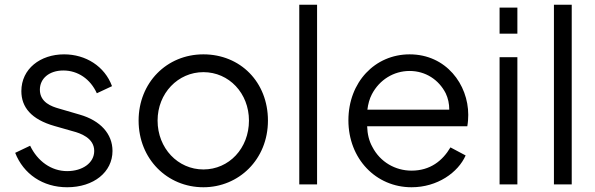

<svg xmlns="http://www.w3.org/2000/svg" viewBox="-20 -777 2506 809"><path d="M263 12C375 12 454 -52 454 -141C454 -213 403 -269 316 -294L227 -320C199 -328 148 -345 148 -399C148 -446 187 -480 247 -480C308 -480 361 -444 388 -384L452 -414C421 -498 341 -548 250 -548C150 -548 70 -487 70 -393C70 -326 111 -274 210 -246L287 -224C318 -216 377 -196 377 -141C377 -90 327 -56 263 -56C196 -56 138 -98 107 -163L44 -133C79 -44 160 12 263 12Z M837 12C986 12 1109 -105 1109 -269C1109 -431 993 -548 837 -548C682 -548 564 -428 564 -269C564 -107 685 12 837 12ZM837 -63C730 -63 644 -152 644 -269C644 -384 730 -473 837 -473C945 -473 1029 -384 1029 -269C1029 -152 945 -63 837 -63Z M1316 0V-757H1241V0Z M1714 12C1823 12 1910 -50 1942 -122L1878 -156C1845 -100 1793 -58 1714 -58C1646 -58 1582 -94 1549 -158C1535 -183 1528 -212 1527 -245H1949C1952 -262 1953 -280 1953 -293C1953 -421 1860 -548 1706 -548C1560 -548 1448 -431 1448 -270C1448 -108 1564 12 1714 12ZM1528 -315C1531 -339 1537 -361 1547 -380C1579 -441 1639 -478 1706 -478C1773 -478 1829 -441 1858 -384C1868 -363 1873 -340 1873 -315Z M2160 -635V-745H2085V-635ZM2160 0V-536H2085V0Z M2389 0V-757H2314V0Z"/></svg>

Font: Plus Jakarta Sans
Style: Regular
Weight: 400
Designer: Gumpita Rahayu
Foundry: Tokotype
Version: Version 2.071;gftools[0.9.30]